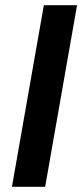

<svg xmlns="http://www.w3.org/2000/svg" viewBox="-20 -720 323 740"><path d="M26 0 149 -700H277L154 0Z"/></svg>

Font: Cabin VF Beta
Style: Italic
Weight: 400
Italic angle: -7°
Designer: Pablo Impallari
Foundry: Pablo Impallari. http://www.impallari.com Igino Marini. http://www.ikern.com
Version: Version 2.300